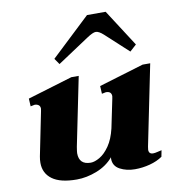

<svg xmlns="http://www.w3.org/2000/svg" viewBox="-85 -837 852 923"><g transform="rotate(-10 341.0 -375.0)"><path d="M230 -551 210 -580 401 -760H492L608 -580L576 -551L465 -653Q443 -673 428 -673Q414 -673 384 -653ZM599 -50Q608 -50 621.5 -53.5Q635 -57 641 -58L635 -27Q609 -9 573 0.5Q537 10 500 10Q459 10 427 -7Q395 -24 395 -60Q395 -65 396 -67Q364 -29 314 -9.5Q264 10 216 10Q136 10 96.5 -19Q57 -48 57 -99Q57 -114 60 -130L103 -343Q105 -351 105 -355Q105 -368 97 -373.5Q89 -379 78 -379Q77 -379 58 -375L56 -413L275 -479H311L243 -145Q239 -121 239 -114Q239 -58 296 -58Q315 -58 340 -72.5Q365 -87 387.5 -119.5Q410 -152 422 -203L451 -343Q453 -351 453 -355Q453 -379 426 -379Q425 -379 406 -375L404 -413L623 -479H660L580 -86Q578 -74 578 -71Q578 -50 599 -50Z"/></g></svg>

Font: Taviraj ExtraBold
Style: Italic
Weight: 800
Italic angle: -12°
Designer: Katatrad Team
Foundry: CadsonDemak
Version: Version 1.001